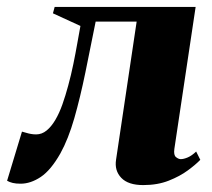

<svg xmlns="http://www.w3.org/2000/svg" viewBox="-60 -523 614 555"><path d="M444 -92.5Q441.5 -74.5 448.8 -68.8Q456 -63 462.5 -63Q471 -63 482.8 -68Q494.5 -73 507 -85L519 -61Q506 -47.5 483 -30.5Q460 -13.5 427.8 -0.8Q395.5 12 354 12Q310.5 12 290.5 -9Q270.5 -30 275.5 -61.5L335 -460.5H216.5Q201.5 -385.5 186.8 -313.5Q172 -241.5 154.8 -181.2Q137.5 -121 114.5 -79.5Q87 -31 57.8 -11.5Q28.5 8 -0.5 8Q-14 8 -23.2 5.8Q-32.5 3.5 -39.5 -0.5L3.5 -142.5Q10 -141 16.2 -139Q22.5 -137 29.5 -135.8Q36.5 -134.5 44.5 -134.5Q61 -134.5 74.8 -145.8Q88.5 -157 100 -176.5Q111.5 -196 120.5 -221.5Q129.5 -247 137 -275Q145.5 -306 152 -337.8Q158.5 -369.5 163.5 -398.2Q168.5 -427 172.5 -448L93 -484.5L98 -503H505.5Z"/></svg>

Font: Merriweather 144pt Black
Style: Italic
Weight: 900
Italic angle: -7.8°
Version: Version 2.101